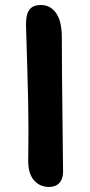

<svg xmlns="http://www.w3.org/2000/svg" viewBox="-20 -720 358 761"><path d="M174.8 21Q137.7 21 114.7 -5.4Q91.8 -31.7 91.8 -82Q91.8 -86.9 92.3 -138.4Q92.8 -189.9 92.8 -210Q92.8 -303.2 87.9 -459.2Q83 -615.2 83 -624Q83 -664.6 97.2 -682.4Q111.3 -700.2 142.1 -700.2Q179.7 -700.2 202.4 -668Q225.1 -635.7 225.1 -570.8Q225.1 -450.2 227.5 -263.4Q230 -76.7 230 -39.1Q230 -10.7 215.3 5.1Q200.7 21 174.8 21Z"/></svg>

Font: Shantell Sans Bouncy
Style: Regular
Weight: 600
Designer: Stephen Nixon, Anya Danilova, Shantell Martin
Foundry: Arrow Type
Version: Version 1.006;[9816181b4]